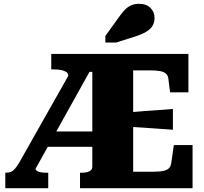

<svg xmlns="http://www.w3.org/2000/svg" viewBox="-20 -995 1078 1015"><path d="M237 -300H486L491 -219H211ZM662 -401Q701 -405 739.5 -407.5Q778 -410 816.5 -413Q855 -416 894 -419V-309Q856 -312 818 -314.5Q780 -317 741 -320Q702 -323 662 -325ZM403 0V-82H413Q429 -82 441 -85Q453 -88 460.5 -95Q468 -102 468 -115V-615H453L168 -103Q168 -97 174.5 -92Q181 -87 194 -84.5Q207 -82 225 -82H235V0H8V-82H13Q27 -82 38.5 -87Q50 -92 60 -104Q70 -116 82 -136L341 -594Q341 -607 331 -614Q321 -621 304.5 -624.5Q288 -628 265 -628H251V-710H976V-507H879L870 -579Q868 -597 856.5 -606.5Q845 -616 824 -619.5Q803 -623 773 -623H684V-87H772Q802 -87 822.5 -88.5Q843 -90 856 -95Q869 -100 876 -109Q883 -118 885 -131L899 -228H998V0ZM604 -898 537 -805V-770H594L694 -802Q729 -813 752 -826.5Q775 -840 786 -858Q797 -876 797 -900Q797 -932 775 -953.5Q753 -975 716 -975Q690 -975 670.5 -965.5Q651 -956 635.5 -938.5Q620 -921 604 -898Z"/></svg>

Font: Roboto Serif ExtraBold
Style: Regular
Weight: 800
Designer: Greg Gazdowicz
Foundry: Commercial Type
Version: Version 1.008